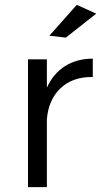

<svg xmlns="http://www.w3.org/2000/svg" viewBox="-20 -770 416 790"><path d="M376 -713.9 251 -615.2 183.1 -623 295.9 -750ZM172.9 -409.2Q199.2 -467.3 247.3 -497.8Q295.4 -528.3 361.8 -528.8V-453.1Q279.8 -454.6 229.7 -407.5Q179.7 -360.4 172.9 -279.8V0H95.2V-525.9H172.9Z"/></svg>

Font: Montserrat-Arabic Light
Style: Regular
Weight: 300
Designer: Mohamed Gaber
Foundry: Kief Type Foundry
Version: Version 5.008;PS 005.008;hotconv 1.0.88;makeotf.lib2.5.64775